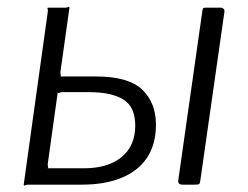

<svg xmlns="http://www.w3.org/2000/svg" viewBox="-20 -553 744 575"><path d="M51 0 123 -517Q124 -523 122.5 -526.5Q121 -530 125 -530H175Q181 -530 184 -532Q187 -534 188 -530L161 -338Q161 -332 162 -328Q163 -324 160 -324H267Q365 -324 406 -284.5Q447 -245 447 -180Q447 -121 420.5 -81Q394 -41 344 -20.5Q294 0 225 0H64Q59 0 55.5 2Q52 4 51 0ZM121 -49H231Q303 -49 344 -82.5Q385 -116 385 -177Q385 -233 349.5 -255Q314 -277 248 -277H166Q161 -277 157.5 -275Q154 -273 153 -277L123 -62Q123 -57 124 -53Q125 -49 121 -49ZM652 -517 580 -13Q579 -4 576.5 -2Q574 0 565 0H528Q519 0 516 -3.5Q513 -7 514 -14L586 -520Q587 -527 588.5 -528.5Q590 -530 596 -530H641Q646 -530 649.5 -526.5Q653 -523 652 -517Z"/></svg>

Font: Libre Franklin Light
Style: Italic
Weight: 300
Italic angle: -8°
Designer: Pablo Impallari, Rodrigo Fuenzalida, Nhung Nguyen
Foundry: Impallari Type
Version: Version 3.000